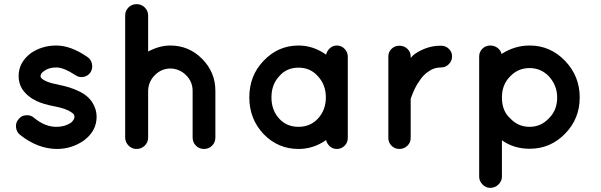

<svg xmlns="http://www.w3.org/2000/svg" viewBox="-20 -720 2903 928"><path d="M76 -69Q60 -82 57.5 -104.5Q55 -127 69 -143Q82 -161 105 -163Q128 -165 144 -151Q198 -106 254 -107Q292 -107 322 -126Q340 -141 340 -156Q340 -162 337 -166Q335 -171 324 -178Q300 -195 244 -206H243Q190 -216 156 -232Q111 -254 87 -290Q70 -318 70 -353Q70 -418 129 -463Q183 -500 252 -500Q322 -500 402 -445Q420 -433 424.5 -411.5Q429 -390 418 -371Q406 -353 384.5 -348.5Q363 -344 344 -357Q288 -394 252 -394Q215 -394 192 -376Q176 -365 176 -353Q176 -348 178 -345Q181 -340 189 -335Q211 -320 262 -311L263 -310H264Q317 -300 357 -281Q405 -260 428 -222Q447 -190 447 -156Q447 -86 384 -40Q326 0 254 0Q161 -1 76 -69Z M696 -281V-55Q696 -32 679.5 -16Q663 0 640 0Q622 0 607 -11.5Q592 -23 587 -41Q585 -49 585 -55V-645Q585 -668 601 -684Q617 -700 640 -700Q663 -700 679.5 -684Q696 -668 696 -645V-471Q751 -500 803 -500Q893 -500 957 -435.5Q1021 -371 1021 -281V-55Q1021 -32 1005 -16Q989 0 966 0Q943 0 927 -16Q911 -32 911 -55V-281Q911 -325 879.5 -356.5Q848 -388 803 -389Q759 -388 728 -356.5Q697 -325 696 -281Z M1661 -446V-249V-53Q1661 -31 1645.5 -15.5Q1630 0 1608 0Q1589 0 1575 -12Q1561 -24 1556 -43Q1495 0 1423 0Q1323 0 1253 -73Q1185 -146 1185 -249Q1185 -354 1253 -425Q1323 -500 1423 -500Q1494 -500 1556 -456Q1561 -475 1575 -487.5Q1589 -500 1608 -500Q1630 -500 1645.5 -484Q1661 -468 1661 -446ZM1516 -146Q1555 -188 1555 -249Q1555 -311 1516 -352Q1480 -393 1423 -393Q1365 -393 1330 -352Q1292 -312 1292 -249Q1292 -187 1330 -146Q1366 -107 1423 -107Q1479 -107 1516 -146Z M2112 -499Q2134 -499 2149.5 -484Q2165 -469 2165 -447Q2165 -426 2149.5 -410Q2134 -394 2112 -394Q2077 -394 2052 -375Q2026 -359 2006 -327Q1985 -299 1965 -243V-53Q1965 -31 1949 -15.5Q1933 0 1910 0Q1888 0 1872.5 -15.5Q1857 -31 1857 -53V-447Q1857 -469 1872.5 -484Q1888 -499 1910 -499Q1933 -499 1949 -484Q1965 -469 1965 -447V-440Q1976 -453 1986 -460Q2046 -500 2112 -499Z M2349 188Q2328 188 2312 171.5Q2296 155 2296 134V-248V-249V-447Q2296 -469 2311.5 -484.5Q2327 -500 2349 -500Q2370 -500 2385.5 -488Q2401 -476 2404 -459Q2467 -500 2540 -500Q2640 -500 2711 -426Q2782 -352 2782 -249Q2782 -146 2711 -73.5Q2640 -1 2540 -1Q2463 -1 2406 -42V134Q2406 155 2389.5 171.5Q2373 188 2349 188ZM2445 -350Q2406 -311 2406 -249Q2406 -184 2445 -149Q2483 -107 2540 -107Q2595 -107 2634 -149Q2673 -188 2673 -249Q2673 -306 2634 -350Q2595 -391 2540 -391Q2483 -391 2445 -350Z"/></svg>

Font: Quicksand
Style: Bold
Weight: 700
Designer: Andrew Paglinawan
Foundry: Andrew Paglinawan
Version: 1.002